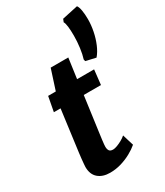

<svg xmlns="http://www.w3.org/2000/svg" viewBox="-227 -1014 956 1114"><g transform="rotate(-30 251.0 -457.5)"><path d="M433.2 -608.8 366.2 -624.2 363.2 -636.4Q372.4 -664.8 377.8 -705.1Q383.2 -745.4 383.2 -784.6Q383.2 -821.7 380 -847.1Q376.8 -872.5 370.5 -881.4L378.3 -901L483.9 -923.8Q492.8 -912.4 497.2 -886.3Q501.7 -860.1 501.7 -826.7Q501.7 -788.3 493.5 -747.3Q485.3 -706.2 469.9 -669.8Q454.5 -633.3 433.2 -608.8ZM168.4 9.4Q118.7 9.4 89.4 -16.3Q60 -42 60 -91.1Q60 -96.2 61.3 -111.1Q62.6 -126.1 64.5 -145.1Q66.5 -164 68.8 -181.6L105.3 -458.3H60.4L79 -557H130.3L173.8 -691.6H291.7L273 -557H386.9L375.9 -458.3H260.6Q249.6 -377 242.1 -322.1Q234.6 -267.2 229.9 -233Q225.1 -198.8 222.8 -179.7Q220.5 -160.5 219.6 -151.2Q218.7 -141.9 218.7 -135.8Q218.7 -118.9 225.3 -108.8Q232 -98.7 250.9 -98.7Q261.6 -98.7 278.5 -105Q295.5 -111.3 312.7 -121Q329.8 -130.8 340.8 -140.8L363.8 -65.4Q341.6 -46.3 310.6 -29.3Q279.7 -12.3 243.3 -1.4Q206.9 9.4 168.4 9.4Z"/></g></svg>

Font: Merriweather Sans Variable Regular
Style: Italic
Weight: 300
Italic angle: -8°
Designer: Eben Sorkin
Foundry: Eben Sorkin
Version: Version 2.001